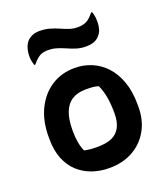

<svg xmlns="http://www.w3.org/2000/svg" viewBox="-146 -902 892 1018"><g transform="rotate(-20 300.0 -393.0)"><path d="M303 -550Q353 -550 397.5 -531.5Q442 -513 476.5 -476Q511 -439 531 -383.5Q551 -328 551 -253V-240Q551 -165 518.5 -108Q486 -51 429 -19.5Q372 12 296 12Q245 12 200.5 -3.5Q156 -19 122 -50Q88 -81 68.5 -129Q49 -177 49 -241V-254Q49 -343 81.5 -409.5Q114 -476 171 -513Q228 -550 303 -550ZM320 -423Q273 -423 242 -403.5Q211 -384 195.5 -344.5Q180 -305 180 -244V-237Q180 -204 185 -175Q190 -146 201 -122Q218 -118 235 -116.5Q252 -115 276 -115Q325 -115 356.5 -129Q388 -143 404 -173.5Q420 -204 420 -250V-257Q420 -305 413 -344Q406 -383 391 -415Q377 -420 360.5 -421.5Q344 -423 320 -423ZM394 -747Q424 -747 444 -757.5Q464 -768 486 -796H492Q495 -789 497 -780Q499 -771 500 -760.5Q501 -750 501 -737Q501 -717 495 -696.5Q489 -676 472 -660Q460 -648 442 -642Q424 -636 401 -636Q371 -636 346 -644Q321 -652 299 -662Q277 -672 253 -679.5Q229 -687 202 -687Q173 -687 154.5 -676Q136 -665 114 -638H108Q106 -646 104 -652.5Q102 -659 100.5 -667.5Q99 -676 99 -687Q99 -713 105.5 -735Q112 -757 127 -773Q140 -785 156.5 -791.5Q173 -798 194 -798Q226 -798 252 -790.5Q278 -783 300.5 -773Q323 -763 345.5 -755Q368 -747 394 -747Z"/></g></svg>

Font: Recursive Monospace Casual
Style: Bold
Weight: 700
Version: Version 1.047